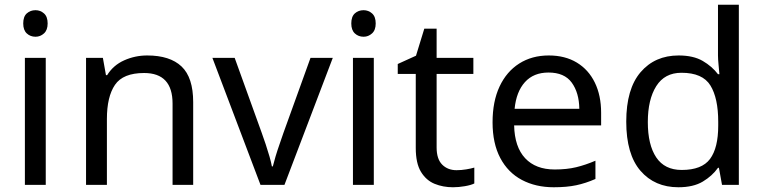

<svg xmlns="http://www.w3.org/2000/svg" viewBox="-20 -780 3222 810"><path d="M130 -737Q150 -737 165.5 -723.5Q181 -710 181 -681Q181 -653 165.5 -639Q150 -625 130 -625Q108 -625 93 -639Q78 -653 78 -681Q78 -710 93 -723.5Q108 -737 130 -737ZM173 -536V0H85V-536Z M601 -546Q697 -546 746 -499.5Q795 -453 795 -349V0H708V-343Q708 -472 588 -472Q499 -472 465 -422Q431 -372 431 -278V0H343V-536H414L427 -463H432Q458 -505 504 -525.5Q550 -546 601 -546Z M1079 0 876 -536H970L1084 -220Q1092 -198 1101 -171Q1110 -144 1117 -119.5Q1124 -95 1127 -78H1131Q1135 -95 1142.5 -120Q1150 -145 1159.5 -172Q1169 -199 1176 -220L1290 -536H1384L1180 0Z M1514 -737Q1534 -737 1549.5 -723.5Q1565 -710 1565 -681Q1565 -653 1549.5 -639Q1534 -625 1514 -625Q1492 -625 1477 -639Q1462 -653 1462 -681Q1462 -710 1477 -723.5Q1492 -737 1514 -737ZM1557 -536V0H1469V-536Z M1906 -62Q1926 -62 1947 -65.5Q1968 -69 1981 -73V-6Q1967 1 1941 5.5Q1915 10 1891 10Q1849 10 1813.5 -4.5Q1778 -19 1756 -55Q1734 -91 1734 -156V-468H1658V-510L1735 -545L1770 -659H1822V-536H1977V-468H1822V-158Q1822 -109 1845.5 -85.5Q1869 -62 1906 -62Z M2295 -546Q2364 -546 2413.5 -516Q2463 -486 2489.5 -431.5Q2516 -377 2516 -304V-251H2149Q2151 -160 2195.5 -112.5Q2240 -65 2320 -65Q2371 -65 2410.5 -74.5Q2450 -84 2492 -102V-25Q2451 -7 2411 1.5Q2371 10 2316 10Q2240 10 2181.5 -21Q2123 -52 2090.5 -113.5Q2058 -175 2058 -264Q2058 -352 2087.5 -415Q2117 -478 2170.5 -512Q2224 -546 2295 -546ZM2294 -474Q2231 -474 2194.5 -433.5Q2158 -393 2151 -321H2424Q2423 -389 2392 -431.5Q2361 -474 2294 -474Z M2842 10Q2742 10 2682 -59.5Q2622 -129 2622 -267Q2622 -405 2682.5 -475.5Q2743 -546 2843 -546Q2905 -546 2944.5 -523Q2984 -500 3009 -467H3015Q3014 -480 3011.5 -505.5Q3009 -531 3009 -546V-760H3097V0H3026L3013 -72H3009Q2985 -38 2945 -14Q2905 10 2842 10ZM2856 -63Q2941 -63 2975.5 -109.5Q3010 -156 3010 -250V-266Q3010 -366 2977 -419.5Q2944 -473 2855 -473Q2784 -473 2748.5 -416.5Q2713 -360 2713 -265Q2713 -169 2748.5 -116Q2784 -63 2856 -63Z"/></svg>

Font: Noto Sans Manichaean
Style: Regular
Weight: 400
Designer: Monotype Design Team
Foundry: Monotype Imaging Inc.
Version: Version 2.005; ttfautohint (v1.8.4.7-5d5b)